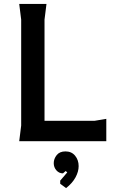

<svg xmlns="http://www.w3.org/2000/svg" viewBox="-20 -720 593 979"><path d="M78 0 88 -80V-620L78 -700H217L207 -620V-104H462L522 -114V0ZM317 239 287 217V201L323 159L315 152L301 164Q281 164 267.5 148.5Q254 133 254 112Q254 90 269 71Q284 52 314 52Q345 52 363 74Q381 96 381 127Q381 155 365 184.5Q349 214 317 239Z"/></svg>

Font: AR One Sans SemiBold
Style: Regular
Weight: 600
Designer: Niteesh Yadav
Foundry: Niteesh Yadav
Version: Version 1.001;gftools[0.9.33]